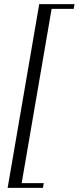

<svg xmlns="http://www.w3.org/2000/svg" viewBox="-20 -760 381 930"><path d="M17 150 170 -740H341L337 -717H230L85 127H192L188 150Z"/></svg>

Font: Spectral SC
Style: Bold Italic
Weight: 700
Italic angle: -10°
Designer: Jean-Baptiste Levee
Foundry: Production Type
Version: Version 2.001